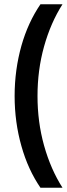

<svg xmlns="http://www.w3.org/2000/svg" viewBox="-20 -762 315 906"><path d="M188 -543C209 -618 238 -684 275 -742H171C132 -685 102 -620 81 -546C60 -471 49 -392 49 -309C49 -226 60 -147 81 -73C102 2 132 67 171 124H275C238 66 209 0 188 -75C167 -150 157 -228 157 -309C157 -390 167 -468 188 -543Z"/></svg>

Font: Argentum Sans
Style: Regular
Weight: 400
Designer: Julieta Ulanovsky
Foundry: Julieta Ulanovsky
Version: Version 5.001;March 29, 2019;FontCreator 11.5.0.2425 64-bit